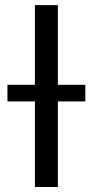

<svg xmlns="http://www.w3.org/2000/svg" viewBox="-20 -748 371 768"><path d="M211.4 -727.5V0H119.6V-727.5ZM9.8 -342.3V-408.7H321.3V-342.3Z"/></svg>

Font: Inter 18pt
Style: Regular
Weight: 400
Designer: Rasmus Andersson
Foundry: rsms
Version: Version 4.001;git-66647c0bb